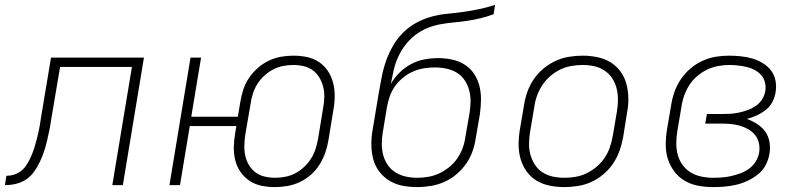

<svg xmlns="http://www.w3.org/2000/svg" viewBox="-52 -755 3272 783"><path d="M-32 0 -26 -38Q-12 -38 2.5 -42Q17 -46 30 -55Q43 -64 52 -76.5Q61 -89 68 -103Q75 -117 80.5 -131Q86 -145 90 -159Q94 -173 98 -187.5Q102 -202 105 -216.5Q108 -231 110.5 -245Q113 -259 115 -274L156 -520H535L449 0H406L486 -482H193L157 -269Q154 -247 149.5 -225Q145 -203 140 -181.5Q135 -160 128 -138.5Q121 -117 111 -96Q101 -75 87.5 -55.5Q74 -36 54 -23Q34 -10 12 -5Q-10 0 -32 0Z M1069 8Q1041 8 1014.5 2.5Q988 -3 966 -17.5Q944 -32 929 -53.5Q914 -75 907.5 -101Q901 -127 901.5 -155Q902 -183 907 -211L912 -241H722L682 0H639L725 -520H768L728 -279H918L928 -339Q932 -364 940 -389Q948 -414 963 -436.5Q978 -459 999 -477.5Q1020 -496 1044 -507.5Q1068 -519 1093.5 -523.5Q1119 -528 1144 -528Q1173 -528 1199.5 -522.5Q1226 -517 1248 -502.5Q1270 -488 1284.5 -466.5Q1299 -445 1306 -419Q1313 -393 1313 -365Q1313 -337 1308 -309L1287 -181Q1283 -156 1274 -131Q1265 -106 1251 -83.5Q1237 -61 1216 -42.5Q1195 -24 1170.5 -12.5Q1146 -1 1120 3.5Q1094 8 1069 8ZM1070 -30Q1090 -30 1111 -34Q1132 -38 1151.5 -48Q1171 -58 1187.5 -73.5Q1204 -89 1216 -107.5Q1228 -126 1234.5 -146.5Q1241 -167 1245 -188L1266 -316Q1270 -337 1270.5 -359Q1271 -381 1266 -401Q1261 -421 1250.5 -438.5Q1240 -456 1224 -468Q1208 -480 1187.5 -485Q1167 -490 1145 -490Q1124 -490 1103 -486Q1082 -482 1062.5 -472Q1043 -462 1026 -446.5Q1009 -431 997.5 -412.5Q986 -394 979.5 -373.5Q973 -353 970 -332L948 -204Q945 -183 944.5 -161Q944 -139 948.5 -119Q953 -99 963.5 -81.5Q974 -64 990 -52Q1006 -40 1027 -35Q1048 -30 1070 -30Z M1649 8Q1619 8 1590 2.5Q1561 -3 1537 -17.5Q1513 -32 1495.5 -54.5Q1478 -77 1470.5 -104.5Q1463 -132 1462.5 -162Q1462 -192 1467 -222L1493 -378Q1499 -410 1505 -442Q1511 -474 1522 -505.5Q1533 -537 1550 -567Q1567 -597 1591.5 -621.5Q1616 -646 1646.5 -662.5Q1677 -679 1709 -687.5Q1741 -696 1773.5 -699Q1806 -702 1838 -706.5Q1870 -711 1903 -718Q1936 -725 1967 -735L1961 -697Q1934 -687 1907 -680.5Q1880 -674 1853 -670Q1826 -666 1798.5 -663.5Q1771 -661 1743.5 -656Q1716 -651 1689.5 -640Q1663 -629 1640 -611Q1617 -593 1599.5 -569.5Q1582 -546 1570.5 -520Q1559 -494 1553 -467Q1547 -440 1542 -413Q1556 -438 1578 -459.5Q1600 -481 1626 -494.5Q1652 -508 1680 -513Q1708 -518 1735 -518Q1764 -518 1792 -512Q1820 -506 1843.5 -491Q1867 -476 1882 -453Q1897 -430 1903.5 -403Q1910 -376 1909.5 -347Q1909 -318 1905 -289L1888 -190Q1884 -163 1874.5 -136.5Q1865 -110 1848 -86Q1831 -62 1808 -43Q1785 -24 1758.5 -12.5Q1732 -1 1704 3.5Q1676 8 1649 8ZM1650 -30Q1672 -30 1695 -34Q1718 -38 1739.5 -48Q1761 -58 1780.5 -74Q1800 -90 1813.5 -110Q1827 -130 1835 -152Q1843 -174 1846 -197L1863 -295Q1867 -319 1867 -342.5Q1867 -366 1861 -388Q1855 -410 1842.5 -428.5Q1830 -447 1811 -458.5Q1792 -470 1769 -475Q1746 -480 1722 -480Q1700 -480 1677.5 -476.5Q1655 -473 1633 -463.5Q1611 -454 1592 -438.5Q1573 -423 1559 -403.5Q1545 -384 1537.5 -362Q1530 -340 1526 -318L1509 -215Q1505 -192 1505 -168Q1505 -144 1511 -122Q1517 -100 1529.5 -82Q1542 -64 1561 -52Q1580 -40 1603 -35Q1626 -30 1650 -30Z M2249 8Q2219 8 2189.5 2Q2160 -4 2136 -18.5Q2112 -33 2095.5 -56Q2079 -79 2071 -107Q2063 -135 2063 -165Q2063 -195 2068 -226L2085 -326Q2089 -353 2098.5 -380Q2108 -407 2124.5 -431.5Q2141 -456 2164.5 -475.5Q2188 -495 2214.5 -507Q2241 -519 2269 -523.5Q2297 -528 2324 -528Q2354 -528 2383.5 -522Q2413 -516 2437 -501.5Q2461 -487 2478 -464Q2495 -441 2502.5 -413Q2510 -385 2510.5 -355Q2511 -325 2505 -294L2489 -194Q2484 -167 2474.5 -140Q2465 -113 2448.5 -88.5Q2432 -64 2409 -44.5Q2386 -25 2359.5 -13Q2333 -1 2304.5 3.5Q2276 8 2249 8ZM2250 -30Q2272 -30 2295.5 -34Q2319 -38 2340.5 -48.5Q2362 -59 2381.5 -75.5Q2401 -92 2414.5 -112.5Q2428 -133 2435.5 -155.5Q2443 -178 2447 -201L2464 -301Q2468 -325 2468 -349Q2468 -373 2462.5 -395Q2457 -417 2444.5 -436Q2432 -455 2413 -467.5Q2394 -480 2371.5 -485Q2349 -490 2324 -490Q2302 -490 2278.5 -486Q2255 -482 2233 -471.5Q2211 -461 2192 -444.5Q2173 -428 2159.5 -407.5Q2146 -387 2138 -364.5Q2130 -342 2127 -319L2110 -219Q2106 -195 2105.5 -171Q2105 -147 2111 -125Q2117 -103 2129 -84Q2141 -65 2160 -52.5Q2179 -40 2202 -35Q2225 -30 2250 -30Z M2856 8Q2825 8 2795.5 2.5Q2766 -3 2741 -17.5Q2716 -32 2698.5 -55Q2681 -78 2672 -105.5Q2663 -133 2663 -164Q2663 -195 2668 -226L2685 -326Q2689 -353 2698.5 -380Q2708 -407 2724 -431Q2740 -455 2762.5 -474.5Q2785 -494 2812 -506.5Q2839 -519 2866.5 -523.5Q2894 -528 2921 -528Q2945 -528 2969 -525.5Q2993 -523 3015.5 -516.5Q3038 -510 3058 -498Q3078 -486 3092 -468Q3106 -450 3110.5 -426.5Q3115 -403 3111 -379Q3108 -359 3098 -339.5Q3088 -320 3070.5 -306.5Q3053 -293 3033.5 -284Q3014 -275 2994 -270Q3016 -262 3035.5 -249.5Q3055 -237 3068.5 -218.5Q3082 -200 3086 -176Q3090 -152 3086 -128Q3082 -104 3070.5 -82Q3059 -60 3039 -44Q3019 -28 2996.5 -17.5Q2974 -7 2950.5 -1.5Q2927 4 2903 6Q2879 8 2856 8ZM2857 -30Q2876 -30 2894.5 -31.5Q2913 -33 2932 -37.5Q2951 -42 2969.5 -49Q2988 -56 3004 -68Q3020 -80 3030.5 -97.5Q3041 -115 3044 -134Q3047 -154 3042.5 -173Q3038 -192 3026 -206Q3014 -220 2997.5 -229Q2981 -238 2963 -243Q2945 -248 2925 -249.5Q2905 -251 2885 -251H2824L2831 -290H2892Q2909 -290 2926.5 -291Q2944 -292 2962 -296Q2980 -300 2997 -306Q3014 -312 3030 -323Q3046 -334 3056 -350Q3066 -366 3069 -384Q3072 -402 3067.5 -419.5Q3063 -437 3051.5 -449.5Q3040 -462 3025 -470Q3010 -478 2992.5 -482Q2975 -486 2957.5 -488Q2940 -490 2921 -490Q2899 -490 2875.5 -485.5Q2852 -481 2830.5 -470.5Q2809 -460 2790 -443.5Q2771 -427 2758.5 -407Q2746 -387 2738 -364.5Q2730 -342 2727 -319L2710 -219Q2706 -195 2706 -170.5Q2706 -146 2712 -123.5Q2718 -101 2731.5 -82.5Q2745 -64 2764.5 -52Q2784 -40 2808 -35Q2832 -30 2857 -30Z"/></svg>

Font: Iosevka Aile Extralight
Style: Italic
Weight: 200
Italic angle: -9°
Designer: Belleve Invis
Foundry: Belleve Invis
Version: Version 31.1.0; ttfautohint (v1.8.4)